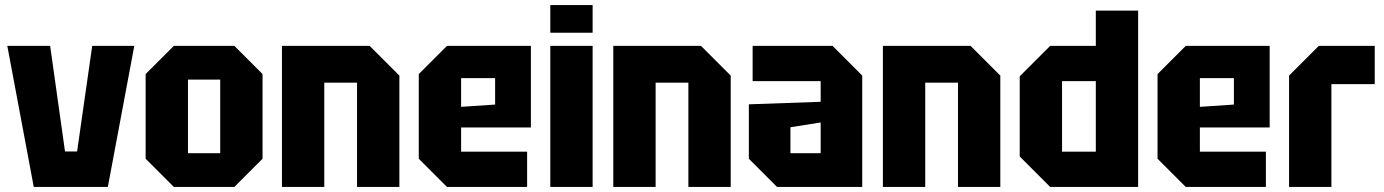

<svg xmlns="http://www.w3.org/2000/svg" viewBox="-20 -742 5493 762"><path d="M114 0 9 -560H179L238 -141H286L346 -560H513L408 0Z M558 -112V-448L670 -560H910L1022 -448V-112L910 0H670ZM726 -134H854V-426H726Z M1099 0V-560H1447L1565 -442V0H1397V-414H1267V0Z M1642 -112V-448L1754 -560H2087V-236H1810V-140H2072V0H1754ZM1810 -318 1945 -327V-432H1810Z M2164 0V-560H2332V0ZM2164 -612V-722H2332V-612Z M2414 0V-560H2762L2880 -442V0H2712V-414H2582V0Z M2952 -112V-328L3237 -338V-420H2967V-560H3284L3402 -442V0H3064ZM3117 -237V-134H3237V-256Z M3484 0V-560H3832L3950 -442V0H3782V-414H3652V0Z M4497 -700V0H4148L4027 -121V-439L4148 -560H4329V-700ZM4195 -140H4329V-420H4195Z M4574 -112V-448L4686 -560H5019V-236H4742V-140H5004V0H4686ZM4742 -318 4877 -327V-432H4742Z M5096 0V-442L5214 -560H5436V-408H5264V0Z"/></svg>

Font: Tektur SemiCondensed
Style: Bold
Weight: 700
Width: 4
Designer: Adam Jagosz
Foundry: Adam Jagosz
Version: Version 1.005;gftools[0.9.30]